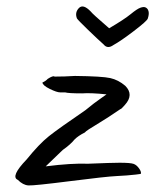

<svg xmlns="http://www.w3.org/2000/svg" viewBox="-20 -585 473 584"><path d="M325 -448Q307 -435 295 -450Q278 -465 247.5 -494.5Q217 -524 214 -529Q207 -547 220 -560.5Q233 -574 256 -550Q261 -543 312 -499Q358 -526 377.5 -542Q397 -558 407 -561.5Q417 -565 422.5 -562.5Q428 -560 430.5 -554.5Q433 -549 432.5 -542.5Q432 -536 429.5 -528.5Q427 -521 387 -490.5Q347 -460 325 -448ZM248 -87Q320 -90 344 -90Q377 -90 386.5 -86.5Q396 -83 403.5 -72Q411 -61 408 -56Q406 -56 393 -54Q367 -51 335 -49.5Q303 -48 193 -34Q83 -20 66.5 -21Q50 -22 34 -38Q11 -48 61 -100Q99 -147 128.5 -170.5Q158 -194 240 -250Q268 -273 283.5 -283.5Q299 -294 304 -298Q255 -303 230 -301Q188 -301 178 -304H163Q153 -304 131.5 -314.5Q110 -325 109 -334Q120 -339 125 -345Q142 -356 146 -352Q176 -352 208 -354Q291 -353 315.5 -347.5Q340 -342 361 -324Q388 -297 360 -266Q349 -253 346 -253Q308 -227 283 -212Q241 -187 238 -182Q218 -172 207 -161Q194 -145 171 -129L119 -79Q198 -89 248 -87Z"/></svg>

Font: Caveat
Style: Regular
Weight: 400
Designer: Pablo Impallari
Foundry: Creative Lab NY
Version: Version 1.096; ttfautohint (v1.3)